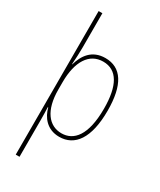

<svg xmlns="http://www.w3.org/2000/svg" viewBox="-244 -839 959 1149"><g transform="rotate(30 235.5 -264.0)"><path d="M422 -270C422 -449 364 -537 254 -537C161 -537 119 -473 100 -405H98C101 -443 103 -490 103 -522V-760H77V232H103V-21C103 -56 102 -88 101 -110H104C119 -51 162 10 248 10C355 10 422 -80 422 -270ZM397 -270C397 -86 334 -15 249 -15C163 -15 103 -89 103 -232V-284C103 -426 157 -512 253 -512C350 -512 397 -427 397 -270Z"/></g></svg>

Font: Noto Sans Thai Cond Thin
Style: Regular
Weight: 100
Width: 3
Designer: Monotype Design Team
Foundry: Monotype Imaging Inc.
Version: Version 2.002